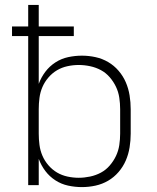

<svg xmlns="http://www.w3.org/2000/svg" viewBox="-20 -755 640 783"><path d="M314 8Q286 8 258 2Q230 -4 206 -19.5Q182 -35 165 -57.5Q148 -80 138 -107V0H95V-608H29V-647H95V-735H138V-647H281V-608H138V-413Q148 -440 165 -462.5Q182 -485 206 -500.5Q230 -516 258 -522Q286 -528 314 -528Q342 -528 369.5 -522Q397 -516 421 -502Q445 -488 463.5 -466.5Q482 -445 493 -419.5Q504 -394 508.5 -366Q513 -338 513 -310V-210Q513 -182 508.5 -154Q504 -126 493 -100.5Q482 -75 463.5 -53.5Q445 -32 421 -18Q397 -4 369.5 2Q342 8 314 8ZM301 -30Q324 -30 347.5 -35Q371 -40 391.5 -51Q412 -62 427.5 -80Q443 -98 453 -119Q463 -140 466.5 -163.5Q470 -187 470 -210V-310Q470 -333 466.5 -356.5Q463 -380 453 -401Q443 -422 427.5 -440Q412 -458 391.5 -469Q371 -480 347.5 -485Q324 -490 301 -490Q278 -490 255 -485Q232 -480 212.5 -468.5Q193 -457 177.5 -439Q162 -421 153 -400Q144 -379 141 -356Q138 -333 138 -310V-210Q138 -187 141 -164Q144 -141 153 -120Q162 -99 177.5 -81Q193 -63 212.5 -51.5Q232 -40 255 -35Q278 -30 301 -30Z"/></svg>

Font: Iosevka SS04 XLt Ex
Style: Regular
Weight: 200
Width: 7
Monospace: yes
Designer: Belleve Invis
Foundry: Belleve Invis
Version: Version 19.0.0; ttfautohint (v1.8.4)